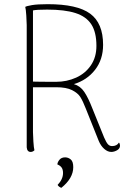

<svg xmlns="http://www.w3.org/2000/svg" viewBox="-20 -720 612 920"><path d="M555 -22Q555 -8 541 0Q527 8 513 8Q496 8 479.5 -6.5Q463 -21 453 -45L391 -200Q377 -236 365 -255Q353 -274 325.5 -288Q298 -302 249 -302H138V-87Q138 -72 140 -41.5Q142 -11 145 0Q137 8 127 8Q110 8 108 -14V-600Q108 -615 106 -645.5Q104 -676 101 -687Q107 -691 133 -695.5Q159 -700 209 -700Q350 -700 412 -654.5Q474 -609 474 -505Q474 -435 435.5 -385.5Q397 -336 334 -317Q365 -308 384 -279.5Q403 -251 422 -202L479 -61Q489 -38 497 -29Q505 -20 517 -20Q540 -20 550 -37Q555 -31 555 -22ZM249 -328Q300 -328 344.5 -348Q389 -368 415.5 -407Q442 -446 442 -500Q442 -566 417.5 -603.5Q393 -641 341.5 -657.5Q290 -674 206 -674Q154 -674 138 -670V-329Q166 -328 249 -328ZM256 166Q282 139 282 109Q282 92 275 82.5Q268 73 255 68Q255 58 264.5 46Q274 34 292 34Q307 34 319 44Q331 54 331 81Q331 134 274 180Q262 176 256 166Z"/></svg>

Font: Arima Madurai Thin
Style: Regular
Weight: 250
Designer: Joana Correia and Natanael Gama
Foundry: NDISCOVER
Version: Version 1.020; ttfautohint (v1.5) -l 7 -r 28 -G 50 -x 13 -D 